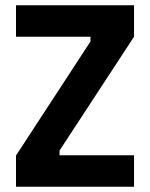

<svg xmlns="http://www.w3.org/2000/svg" viewBox="-20 -712 572 732"><path d="M41 -572H325V-554L41 -119V0H491V-120H207V-138L491 -572V-692H41Z"/></svg>

Font: RazerF5
Style: Bold
Weight: 700
Foundry: Razer Inc.
Version: Version 1.000;PS 001.001;hotconv 1.0.56